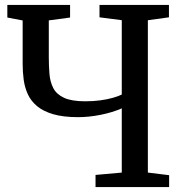

<svg xmlns="http://www.w3.org/2000/svg" viewBox="-20 -763 755 783"><path d="M476.6 -321.1Q438.7 -304.4 390.6 -294.8Q342.4 -285.2 298.6 -285.2Q237.7 -285.2 196.7 -297.3Q155.7 -309.4 130.8 -330.4Q105.9 -351.4 93.4 -378.9Q80.8 -406.5 76.6 -437.9Q72.4 -469.4 72.4 -501.5V-679.6L9.9 -691.5V-743H265.8V-691.5L179 -679.9V-530.7Q179 -493.8 181.7 -461.3Q184.4 -428.7 197.5 -403.5Q210.6 -378.3 241.3 -364.1Q272 -349.9 327.4 -349.9Q360.8 -349.9 389.3 -353.8Q417.8 -357.7 440.2 -364.1Q462.5 -370.4 476.6 -377.4V-680.6L385.8 -692.4V-743H669V-692.4L583 -680.5V-59.2L669.7 -48.6V0H369.6V-49.6L476.6 -59.2Z"/></svg>

Font: Merriweather Light
Style: Regular
Weight: 300
Designer: Eben Sorkin
Foundry: Eben Sorkin
Version: Version 2.100